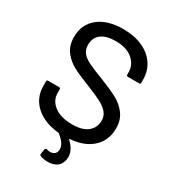

<svg xmlns="http://www.w3.org/2000/svg" viewBox="-211 -822 1011 1123"><g transform="rotate(30 294.0 -261.0)"><path d="M337 6Q330 8 335 11Q382 55 382 101Q382 113 379 125Q371 158 347 172Q323 186 291 186Q263 186 241 178Q232 175 233 166L238 133Q239 129 242 126.5Q245 124 250 125Q266 129 273 129Q292 129 304 118.5Q316 108 316 88Q316 49 264 9Q263 7 259 7Q160 -3 103.5 -55Q47 -107 47 -187V-216Q47 -226 57 -226H130Q140 -226 140 -216V-192Q140 -141 184 -108Q228 -75 305 -75Q374 -75 409 -104Q444 -133 444 -180Q444 -211 426 -233Q408 -255 373.5 -273.5Q339 -292 273 -318Q200 -346 157.5 -369Q115 -392 87 -429.5Q59 -467 59 -524Q59 -610 120.5 -659Q182 -708 287 -708Q361 -708 417 -683Q473 -658 503.5 -613Q534 -568 534 -509V-489Q534 -479 524 -479H449Q439 -479 439 -489V-504Q439 -556 397.5 -590.5Q356 -625 283 -625Q221 -625 187 -599.5Q153 -574 153 -526Q153 -493 170 -472Q187 -451 220.5 -434.5Q254 -418 323 -392Q394 -364 438 -340.5Q482 -317 511 -278.5Q540 -240 540 -183Q540 -103 486.5 -52.5Q433 -2 337 6Z"/></g></svg>

Font: Amber EN Medium
Style: Regular
Weight: 500
Designer: Jeremy Tribby
Foundry: Tribby Type Co.
Version: Version 1.403 November 24, 2021